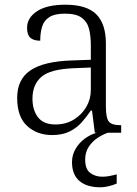

<svg xmlns="http://www.w3.org/2000/svg" viewBox="-20 -564 582 816"><path d="M201 10Q138 10 95.5 -28.5Q53 -67 53 -148Q53 -227 109.5 -265Q166 -303 283 -307L366 -310V-372Q366 -411 358.5 -441Q351 -471 327.5 -488.5Q304 -506 256 -506Q213 -506 190 -491.5Q167 -477 159 -451Q151 -425 151 -391Q123 -391 109 -403.5Q95 -416 95 -446Q95 -488 137 -516Q179 -544 258 -544Q348 -544 389 -503.5Q430 -463 430 -379V-112Q430 -64 442 -48Q454 -32 491 -32H495V0H383L371 -94H366Q349 -69 328 -45Q307 -21 276.5 -5.5Q246 10 201 10ZM216 -35Q260 -35 294 -56Q328 -77 347 -110Q366 -143 366 -181V-277L292 -274Q193 -270 155.5 -237Q118 -204 118 -145Q118 -96 141.5 -65.5Q165 -35 216 -35ZM407 232Q349 232 317.5 205Q286 178 286 125Q286 95 301 69Q316 43 340.5 25Q365 7 392 0H439Q420 6 397 20.5Q374 35 358 58.5Q342 82 342 114Q342 155 363.5 171Q385 187 414 187Q429 187 443 184.5Q457 182 476 177V216Q461 223 441.5 227.5Q422 232 407 232Z"/></svg>

Font: Noto Serif Gurmukhi Light
Style: Regular
Weight: 300
Designer: Vaibhav Singh and the Monotype Design Team
Foundry: Monotype Imaging Inc.
Version: Version 2.004; ttfautohint (v1.8.4.7-5d5b)